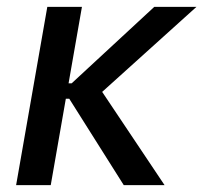

<svg xmlns="http://www.w3.org/2000/svg" viewBox="-20 -540 593 560"><path d="M27 0H128L172 -252H182L341 0H460L278 -272L553 -520H430L189 -297H180L219 -520H118Z"/></svg>

Font: Fixel Text 20240404 Medium
Style: Italic
Weight: 500
Width: 4
Italic angle: -10°
Designer: AlfaBravo + MacPaw
Foundry: Kyrylo Tkachov, Marchela Mozhyna, Serhii Makarenko, Maria Weinstein, Zakhar Kryvoshyya
Version: Version 1.211;Glyphs 3.2 (3225)